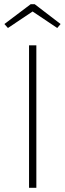

<svg xmlns="http://www.w3.org/2000/svg" viewBox="-20 -899 313 919"><path d="M154 0H119V-682H154ZM136 -844 18 -765 1 -784 127 -879H146L270 -784L254 -765Z"/></svg>

Font: FiraSans
Style: Regular
Weight: 200
Designer: Carrois Corporate & Edenspiekermann AG
Foundry: Carrois Corporate GbR & Edenspiekermann AG
Version: Version 3.106;PS 003.106;hotconv 1.0.70;makeotf.lib2.5.58329